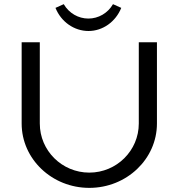

<svg xmlns="http://www.w3.org/2000/svg" viewBox="-20 -905 866 931"><path d="M289.1 -884.8 249 -866.8C276.2 -799.2 339.3 -754.7 409.1 -754.7C478.4 -754.7 540.8 -799.4 568 -866.8L527.9 -884.8C502.7 -841.1 457.1 -815 408.5 -815C360 -815 314.4 -841.1 289.1 -884.8ZM85 -700V-306C85 -133.8 231.9 6 413 6C594.1 6 741 -133.8 741 -306V-700H653V-306C653 -174.6 545.5 -68 413 -68C280.5 -68 173 -174.6 173 -306V-700Z"/></svg>

Font: Resamitz
Style: Bold
Weight: 700
Designer: gluk
Foundry: gluk
Version: Version 0.047